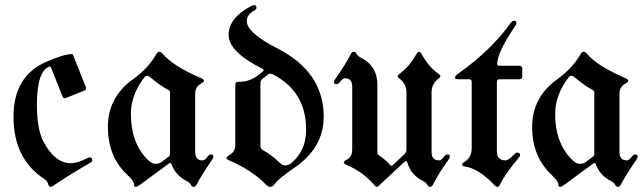

<svg xmlns="http://www.w3.org/2000/svg" viewBox="-20 -727 2541 757"><path d="M33.2 -267.1Q33.2 -427.7 163.6 -483.9Q231.9 -513.7 263.2 -513.7Q266.6 -513.7 268.1 -510.3L318.4 -383.8Q319.3 -381.3 319.3 -378.9Q319.3 -372.6 312 -369.6L240.2 -340.8Q237.8 -339.8 235.4 -339.8Q229 -339.8 226.1 -347.7L181.6 -459.5Q179.7 -464.4 177.2 -464.4Q174.8 -464.4 173.3 -463.9Q125.5 -444.8 125.5 -314Q125.5 -216.8 151.9 -167.5Q196.8 -83.5 259.3 -83.5Q284.7 -83.5 323.7 -103Q330.6 -106.4 333.5 -106.4Q343.8 -106.4 343.8 -94.7Q343.8 -89.4 335 -84.5Q262.7 -43.9 192.9 3.4Q183.6 9.8 178.2 9.8Q172.9 9.8 169.7 -2Q166.5 -13.7 155.3 -21Q33.2 -100.1 33.2 -267.1Z M504.9 -415Q564.9 -458 597.2 -515.1Q601.6 -522.9 608.2 -522.9Q614.7 -522.9 621.6 -514.6Q662.1 -466.3 773.9 -418.5Q784.2 -414.1 784.2 -408.9Q784.2 -403.8 772 -397Q749.5 -384.3 749.5 -358.4V-128.4Q749.5 -94.7 777.8 -94.7Q787.6 -94.7 795.9 -106.4Q804.2 -118.2 812.5 -118.2Q821.3 -118.2 821.3 -108.4Q821.3 -104 813.5 -93.3Q773.4 -34.7 754.9 1Q750.5 9.8 743.4 9.8Q736.3 9.8 732.4 1.5Q728.5 -6.8 716.8 -12.7Q670.9 -36.1 656.2 -80.1Q654.8 -84.5 651.9 -84.5Q648.9 -84.5 645 -81.5L532.2 1.5Q521 9.8 514.9 9.8Q508.8 9.8 508.8 1Q508.8 -12.7 481.9 -37.6Q405.3 -109.4 405.3 -226.6Q405.3 -343.8 504.9 -415ZM496.1 -277.8Q496.1 -168.9 555.2 -104.5Q576.7 -81.1 591.8 -81.1Q606.9 -81.1 616.2 -87.9L645 -109.4Q650.4 -113.3 650.4 -119.6V-363.3Q650.4 -369.1 644.5 -372.1Q612.8 -388.2 571.8 -422.9Q565.4 -428.2 559.6 -428.2Q553.7 -428.2 548.8 -421.9Q496.1 -352.5 496.1 -277.8Z M885.3 -116.2Q907.7 -128.9 907.7 -154.8V-392.1Q907.7 -404.3 918.5 -404.3Q962.4 -404.3 991.7 -426.3L1015.1 -444.3Q1019.5 -447.8 1019.5 -450.4Q1019.5 -453.1 1014.2 -456.1Q881.3 -522.9 881.3 -589.4Q881.3 -655.8 969.2 -702.6Q977.5 -707 981.9 -707Q991.2 -707 991.2 -696.3Q991.2 -689.5 980 -683.6Q953.1 -668.9 953.1 -643.6Q953.1 -597.7 1074.7 -535.6Q1256.3 -442.4 1256.3 -267.1Q1256.3 -145.5 1142.6 -66.9Q1075.7 -21 1063.5 -2.4Q1055.7 9.8 1046.4 9.8Q1037.1 9.8 1029.3 1.5Q974.1 -55.7 883.3 -94.7Q873 -99.1 873 -104Q873 -108.9 885.3 -116.2ZM1006.8 -151.9Q1006.8 -141.1 1015.6 -135.7Q1050.3 -116.7 1083.5 -85Q1094.2 -74.7 1105.5 -74.7Q1116.7 -74.7 1128.9 -84.5Q1187 -132.3 1187 -215.8Q1187 -366.7 1055.2 -434.1Q1050.8 -436.5 1045.9 -436.5Q1041 -436.5 1036.6 -433.1L1016.1 -417.5Q1006.8 -410.6 1006.8 -398.4Z M1296.9 0ZM1753.4 -108.4Q1753.4 -104 1745.6 -93.3Q1708 -41.5 1687 1Q1682.6 9.8 1675.5 9.8Q1668.5 9.8 1664.6 1.5Q1660.6 -6.8 1648.9 -12.7Q1600.1 -37.1 1586.4 -85.4Q1584 -92.3 1581.1 -92.3Q1578.1 -92.3 1575.2 -89.4L1473.1 5.9Q1468.8 9.8 1465.3 9.8Q1461.9 9.8 1459 5.9Q1410.2 -50.3 1348.6 -75.7Q1335.4 -81.1 1335.4 -86.4Q1335.4 -91.8 1346.7 -97.2Q1368.7 -108.4 1368.7 -137.2V-384.8Q1368.7 -418.5 1340.8 -418.5Q1331.1 -418.5 1322.8 -406.7Q1314.5 -395 1305.7 -395Q1296.9 -395 1296.9 -404.8Q1296.9 -409.2 1304.7 -419.9Q1341.8 -471.7 1363.3 -514.2Q1367.7 -522.9 1374.8 -522.9Q1381.8 -522.9 1385.7 -514.6Q1389.6 -506.3 1401.4 -500.5Q1467.8 -467.3 1467.8 -393.6V-126Q1467.8 -119.1 1472.7 -115.7Q1502.9 -95.2 1518.6 -75.7Q1520.5 -73.2 1523.2 -73.2Q1525.9 -73.2 1528.3 -75.7L1574.2 -118.7Q1582.5 -126.5 1582.5 -136.7V-363.3Q1582.5 -397.5 1553.2 -418.5Q1547.9 -422.4 1547.9 -426.5Q1547.9 -430.7 1554.2 -435.1Q1594.2 -463.9 1622.1 -514.2Q1627 -522.9 1632.1 -522.9Q1637.2 -522.9 1642.1 -514.2Q1670.9 -461.9 1710 -435.1Q1716.3 -430.7 1716.3 -426.5Q1716.3 -422.4 1710.9 -418.5Q1681.6 -397.9 1681.6 -363.3V-128.4Q1681.6 -94.7 1710 -94.7Q1719.7 -94.7 1728 -106.4Q1736.3 -118.2 1744.9 -118.2Q1753.4 -118.2 1753.4 -108.4Z M1785.6 -436Q1916.5 -528.8 1991.2 -633.8Q1999.5 -645.5 2006.8 -645.5Q2016.1 -645.5 2016.1 -635.7Q2016.1 -630.4 2008.8 -620.6Q1940.4 -520 1940.4 -474.6Q1940.4 -467.8 1947.8 -467.8H2028.3Q2039.1 -467.8 2039.1 -457V-425.3Q2039.1 -414.6 2028.3 -414.6H1949.7Q1939 -414.6 1939 -403.8V-129.9Q1939 -94.7 1972.7 -94.7Q1985.4 -94.7 2007.8 -118.7Q2014.2 -125.5 2019 -125.5Q2030.3 -125.5 2030.3 -115.2Q2030.3 -110.8 2024.4 -104Q1973.6 -44.4 1949.7 2.9Q1946.3 9.8 1940.9 9.8Q1935.5 9.8 1929.2 2.9Q1866.7 -64 1810.5 -70.8Q1802.2 -71.8 1802.2 -77.6Q1802.2 -83.5 1807.6 -86.4Q1839.8 -104 1839.8 -142.6V-403.8Q1839.8 -414.6 1830.1 -414.6H1786.6Q1773.9 -414.6 1773.9 -421.1Q1773.9 -427.7 1785.6 -436Z M2177.7 -415Q2237.8 -458 2270 -515.1Q2274.4 -522.9 2281 -522.9Q2287.6 -522.9 2294.4 -514.6Q2335 -466.3 2446.8 -418.5Q2457 -414.1 2457 -408.9Q2457 -403.8 2444.8 -397Q2422.4 -384.3 2422.4 -358.4V-128.4Q2422.4 -94.7 2450.7 -94.7Q2460.4 -94.7 2468.8 -106.4Q2477.1 -118.2 2485.4 -118.2Q2494.1 -118.2 2494.1 -108.4Q2494.1 -104 2486.3 -93.3Q2446.3 -34.7 2427.7 1Q2423.3 9.8 2416.3 9.8Q2409.2 9.8 2405.3 1.5Q2401.4 -6.8 2389.6 -12.7Q2343.8 -36.1 2329.1 -80.1Q2327.6 -84.5 2324.7 -84.5Q2321.8 -84.5 2317.9 -81.5L2205.1 1.5Q2193.8 9.8 2187.7 9.8Q2181.6 9.8 2181.6 1Q2181.6 -12.7 2154.8 -37.6Q2078.1 -109.4 2078.1 -226.6Q2078.1 -343.8 2177.7 -415ZM2168.9 -277.8Q2168.9 -168.9 2228 -104.5Q2249.5 -81.1 2264.6 -81.1Q2279.8 -81.1 2289.1 -87.9L2317.9 -109.4Q2323.2 -113.3 2323.2 -119.6V-363.3Q2323.2 -369.1 2317.4 -372.1Q2285.6 -388.2 2244.6 -422.9Q2238.3 -428.2 2232.4 -428.2Q2226.6 -428.2 2221.7 -421.9Q2168.9 -352.5 2168.9 -277.8Z"/></svg>

Font: UnifrakturMaguntia19
Style: Book
Weight: 400
Designer: j. 'mach' wust, Gerrit Ansmann, Georg Duffner, based on a font by Peter Wiegel, original typeface by Carl Albert Fahrenw
Version: Version 2017-03-19